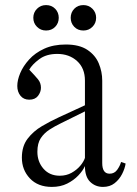

<svg xmlns="http://www.w3.org/2000/svg" viewBox="-20 -725 540 755"><path d="M184 10Q129 10 97.5 -23.5Q66 -57 66 -105Q66 -150 88.5 -179.5Q111 -209 145 -229Q179 -249 212 -264L314 -311V-408Q314 -457 283 -485Q252 -513 205 -513Q162 -513 134 -492Q106 -471 95 -451Q118 -427 129.5 -413Q141 -399 141 -380Q141 -363 129.5 -348Q118 -333 95 -333Q73 -333 60.5 -348.5Q48 -364 48 -387Q48 -410 59.5 -437.5Q71 -465 94.5 -491Q118 -517 154 -533.5Q190 -550 239 -550Q292 -550 323.5 -529Q355 -508 368.5 -475.5Q382 -443 382 -408V-84Q382 -42 411 -42Q430 -42 441 -57.5Q452 -73 456 -88L474 -82Q471 -62 460 -40.5Q449 -19 430.5 -4.5Q412 10 385 10Q355 10 334.5 -10Q314 -30 314 -72Q306 -54 288 -35Q270 -16 244 -3Q218 10 184 10ZM127 -128Q127 -89 151 -61.5Q175 -34 215 -34Q241 -34 261.5 -45.5Q282 -57 295.5 -73Q309 -89 314 -104V-287L219 -240Q196 -229 175 -215.5Q154 -202 140.5 -182Q127 -162 127 -128ZM308 -605Q286 -605 272 -619.5Q258 -634 258 -655Q258 -676 272 -690.5Q286 -705 308 -705Q329 -705 343.5 -690.5Q358 -676 358 -655Q358 -634 343.5 -619.5Q329 -605 308 -605ZM161 -605Q140 -605 125.5 -619.5Q111 -634 111 -655Q111 -676 125.5 -690.5Q140 -705 161 -705Q183 -705 197 -690.5Q211 -676 211 -655Q211 -634 197 -619.5Q183 -605 161 -605Z"/></svg>

Font: Xanh Mono
Style: Regular
Weight: 400
Monospace: yes
Designer: Lam Bao, Duy Dao
Foundry: Yellow Type Foundry
Version: Version 3.101; ttfautohint (v1.8.3)